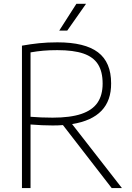

<svg xmlns="http://www.w3.org/2000/svg" viewBox="-20 -964 678 984"><path d="M552.5 0 302.5 -323Q280.5 -321 250.5 -321Q197.5 -321 136.5 -326V0H92.5V-730Q137 -738 180 -742.5Q223 -747 274.5 -747Q415 -747 482.2 -696Q549.5 -645 549.5 -537Q551 -360.5 349.5 -328L605 0ZM506 -535.5Q506 -597 482.2 -634.5Q458.5 -672 407.8 -689.5Q357 -707 274 -707Q233 -707 202 -704.2Q171 -701.5 136.5 -695.5V-365.5Q166 -363.5 192 -362.2Q218 -361 249.5 -361Q340 -361 396.5 -380Q453 -399 479.5 -437.5Q506 -476 506 -535.5ZM283.5 -807 371.5 -944.5H421L324.5 -807Z"/></svg>

Font: Encode Sans ExtraLight
Style: Regular
Weight: 275
Designer: Multiple Designers
Foundry: Impallari Type
Version: Version 2.000